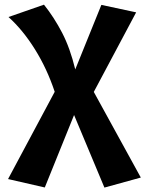

<svg xmlns="http://www.w3.org/2000/svg" viewBox="-20 -582 655 844"><path d="M173.3 -561.5Q217.9 -505.6 253.1 -437.9Q288.2 -370.3 310.8 -276.9L425.6 -560.5L578.5 -527.7L392.3 -177.9L599 198.5L439 242.6L305.6 -76.4L176.9 242.1L15.4 205.1L220.5 -178.5Q186.7 -280 133.8 -364.9Q81 -449.7 17.4 -507.2Z"/></svg>

Font: FiraCode Nerd Font Mono
Style: Bold
Weight: 700
Monospace: yes
Designer: Carrois Corporate, Edenspiekermann AG, Nikita Prokopov
Foundry: Carrois Corporate, Edenspiekermann AG, Nikita Prokopov
Version: Version 6.002;Nerd Fonts 3.3.0